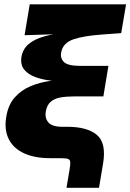

<svg xmlns="http://www.w3.org/2000/svg" viewBox="-20 -748 616 908"><path d="M294.4 140.1 308.6 56.6Q313 30.8 312.3 18.8Q311.5 6.8 300.8 3.4Q290 0 263.7 0H216.3Q144 0 94 -22.9Q43.9 -45.9 21.7 -89.6Q-0.5 -133.3 9.3 -193.8Q18.1 -251.5 49.1 -286.6Q80.1 -321.8 124.3 -340.3Q168.5 -358.9 219.5 -365.5Q270.5 -372.1 319.8 -372.1L318.4 -361.3Q271.5 -361.3 226.8 -366Q182.1 -370.6 147.5 -383.3Q112.8 -396 94.2 -419.2Q75.7 -442.4 81.5 -479Q87.9 -516.1 115.5 -539.6Q143.1 -563 191.2 -576.4Q239.3 -589.8 307.1 -596.2L311 -588.4L96.2 -581.5L120.6 -727.5H576.2L553.2 -591.3L465.8 -585Q375 -578.6 326.7 -561.8Q278.3 -544.9 269.5 -501.5Q263.7 -474.1 281.7 -455.3Q299.8 -436.5 358.9 -436.5H492.7L468.8 -292H329.1Q293.5 -292 265.9 -287.1Q238.3 -282.2 220.7 -267.6Q203.1 -252.9 197.3 -224.1Q190.4 -190.9 208.3 -169.7Q226.1 -148.4 274.9 -148.4H298.8Q392.1 -148.4 438 -110.1Q483.9 -71.8 467.3 26.4L448.2 140.1Z"/></svg>

Font: Inter 20pt Black
Style: Italic
Weight: 900
Italic angle: -9.3988°
Version: Version 4.001;git-66647c0bb